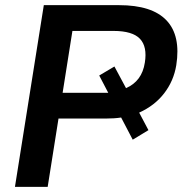

<svg xmlns="http://www.w3.org/2000/svg" viewBox="-20 -725 708 745"><path d="M38 0 150 -705H442Q570 -705 626 -646Q682 -587 664 -472Q654 -411 617 -363Q580 -315 520 -288L556 -220L495 -183L450 -269Q437 -267 422 -266Q407 -265 390 -265H207L165 0ZM223 -365H387Q393 -365 400 -365L365 -432L424 -467L469 -383Q531 -410 542 -482Q552 -544 523 -574.5Q494 -605 420 -605H261Z"/></svg>

Font: Mulish
Style: Bold Italic
Weight: 700
Italic angle: -9°
Designer: Vernon Adams
Foundry: Vernon Adams
Version: Version 3.603; ttfautohint (v1.8.3)